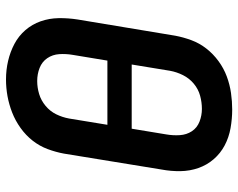

<svg xmlns="http://www.w3.org/2000/svg" viewBox="-97 -689 794 640"><g transform="rotate(-90 300.0 -369.0)"><path d="M255 8Q224 8 193 2.5Q162 -3 135.5 -17Q109 -31 89.5 -53.5Q70 -76 60 -104.5Q50 -133 49.5 -164.5Q49 -196 55 -228L108 -553Q113 -580 123 -607Q133 -634 151 -657Q169 -680 193.5 -697.5Q218 -715 245 -725.5Q272 -736 299.5 -741Q327 -746 355 -746Q387 -746 417 -739Q447 -732 473.5 -718Q500 -704 519.5 -681.5Q539 -659 549 -630.5Q559 -602 559.5 -570.5Q560 -539 555 -507L501 -182Q496 -155 486 -128Q476 -101 458 -78Q440 -55 416 -37.5Q392 -20 365 -10Q338 0 310 4Q282 8 255 8ZM204 -408H418L437 -523Q441 -546 439.5 -568.5Q438 -591 426 -608.5Q414 -626 393.5 -634Q373 -642 350 -642Q328 -642 306.5 -635.5Q285 -629 267 -614Q249 -599 239 -578.5Q229 -558 225 -536ZM257 -93Q279 -93 301 -99Q323 -105 341 -120Q359 -135 369.5 -156Q380 -177 384 -199L405 -327H191L172 -212Q168 -189 169.5 -166.5Q171 -144 182.5 -126.5Q194 -109 214.5 -101Q235 -93 257 -93Z"/></g></svg>

Font: Iosevka Curly Extended Oblique
Style: Bold
Weight: 700
Width: 7
Italic angle: -9°
Monospace: yes
Designer: Belleve Invis
Foundry: Belleve Invis
Version: Version 11.1.0; ttfautohint (v1.8.3)